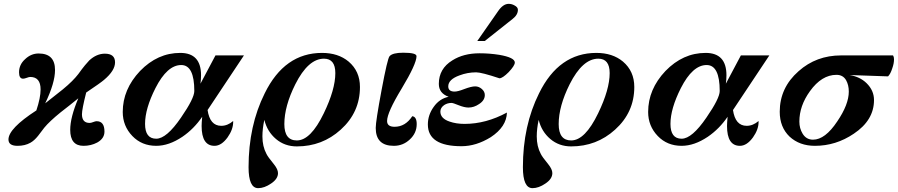

<svg xmlns="http://www.w3.org/2000/svg" viewBox="-20 -742 4667 998"><path d="M578 -418Q578 -375 521 -327Q504 -312 428 -261Q406 -174 406 -148Q406 -103 446 -103Q453 -103 464.5 -107.5Q476 -112 482 -112Q523 -112 523 -58Q523 -22 485 -1Q453 16 414 16Q345 16 345 -67Q345 -132 387 -231Q364 -212 341 -194Q318 -176 295 -158Q237 -111 210 -78Q202 -67 194 -57Q186 -47 178 -36Q158 -11 138 0Q110 16 71 16Q24 16 24 -17Q24 -74 169 -168Q191 -234 191 -277Q191 -342 137 -342Q131 -342 119 -337.5Q107 -333 100 -333Q79 -333 79 -366Q79 -406 110 -434Q141 -464 181 -464Q266 -464 266 -378Q266 -311 215 -205Q238 -223 260.5 -241Q283 -259 306 -277Q334 -300 354 -320Q374 -340 387 -357Q407 -385 421.5 -402.5Q436 -420 444 -428Q482 -463 525 -463Q578 -463 578 -418Z M1248 -454 1059 -170Q1071 -88 1130 -88Q1163 -88 1192 -113V-108Q1192 -69 1163 -28Q1131 16 1095 16Q1028 16 1028 -87Q1028 -103 1031 -135Q988 -72 928 -31Q858 16 792 16Q717 16 668 -35Q618 -87 618 -160Q618 -278 708 -373Q799 -467 917 -467Q1025 -467 1025 -351Q1025 -329 1022 -307L1100 -454ZM990 -269Q990 -404 922 -404Q849 -404 788 -284Q734 -177 734 -98Q734 -21 792 -21Q846 -21 921 -131Q990 -231 990 -269Z M1851 -290Q1851 -158 1751 -68Q1655 19 1523 19Q1460 19 1414.5 -19.5Q1369 -58 1354 -119Q1344 -73 1344 -33Q1344 19 1365 58Q1372 73 1404 112Q1425 138 1425 158Q1425 188 1389 212Q1354 236 1322 236Q1272 236 1272 127Q1272 -89 1356 -257Q1459 -467 1654 -467Q1738 -467 1792 -422Q1851 -372 1851 -290ZM1723 -362Q1723 -437 1664 -437Q1582 -437 1515 -304Q1458 -190 1458 -97Q1458 -12 1523 -12Q1595 -12 1663 -153Q1723 -277 1723 -362Z M2146 -97Q2146 -50 2110 -17Q2075 16 2027 16Q1933 16 1933 -77Q1933 -111 1963 -272Q1994 -438 2005 -450Q2021 -468 2076 -468Q2145 -468 2145 -450Q2145 -410 2068 -282Q1992 -157 1992 -113Q1992 -83 2031 -83Q2087 -83 2123 -138Q2146 -135 2146 -97Z M2672 -691Q2672 -665 2645 -644L2500 -529H2461L2569 -684Q2595 -722 2624 -722Q2640 -722 2654 -714Q2672 -705 2672 -691ZM2656 -417Q2656 -401 2624 -367Q2592 -335 2576 -335Q2483 -366 2455 -366Q2410 -366 2368 -350Q2310 -329 2310 -293Q2310 -266 2343 -266Q2360 -266 2393 -279Q2430 -293 2450 -293Q2469 -293 2484.5 -279.5Q2500 -266 2500 -248Q2500 -220 2470 -201Q2444 -183 2415 -183Q2394 -183 2364 -195Q2335 -207 2327 -207Q2306 -207 2289 -196Q2269 -182 2269 -162Q2269 -126 2317 -110Q2351 -98 2395 -98Q2506 -98 2615 -157Q2613 -83 2531 -29Q2455 18 2379 18Q2204 18 2204 -95Q2204 -144 2234 -186Q2264 -229 2312 -239Q2261 -257 2261 -306Q2261 -385 2331 -428Q2389 -465 2473 -465Q2499 -465 2524.5 -463Q2550 -461 2575 -457Q2656 -443 2656 -417Z M3277 -290Q3277 -158 3177 -68Q3081 19 2949 19Q2886 19 2840.5 -19.5Q2795 -58 2780 -119Q2770 -73 2770 -33Q2770 19 2791 58Q2798 73 2830 112Q2851 138 2851 158Q2851 188 2815 212Q2780 236 2748 236Q2698 236 2698 127Q2698 -89 2782 -257Q2885 -467 3080 -467Q3164 -467 3218 -422Q3277 -372 3277 -290ZM3149 -362Q3149 -437 3090 -437Q3008 -437 2941 -304Q2884 -190 2884 -97Q2884 -12 2949 -12Q3021 -12 3089 -153Q3149 -277 3149 -362Z M3979 -454 3790 -170Q3802 -88 3861 -88Q3894 -88 3923 -113V-108Q3923 -69 3894 -28Q3862 16 3826 16Q3759 16 3759 -87Q3759 -103 3762 -135Q3719 -72 3659 -31Q3589 16 3523 16Q3448 16 3399 -35Q3349 -87 3349 -160Q3349 -278 3439 -373Q3530 -467 3648 -467Q3756 -467 3756 -351Q3756 -329 3753 -307L3831 -454ZM3721 -269Q3721 -404 3653 -404Q3580 -404 3519 -284Q3465 -177 3465 -98Q3465 -21 3523 -21Q3577 -21 3652 -131Q3721 -231 3721 -269Z M4627 -434Q4627 -412 4618 -387Q4609 -358 4596 -345L4396 -352Q4450 -343 4484 -310Q4523 -272 4523 -222Q4523 -117 4418 -47Q4325 16 4216 16Q4136 16 4084 -32Q4033 -81 4033 -161Q4033 -286 4131 -372Q4223 -454 4352 -454H4622Q4627 -446 4627 -434ZM4392 -266Q4392 -300 4378 -325Q4362 -353 4328 -353Q4251 -353 4190 -268Q4135 -192 4135 -110Q4135 -75 4152 -47Q4171 -16 4206 -16Q4269 -16 4332 -111Q4392 -199 4392 -266Z"/></svg>

Font: GFS Didot
Style: Bold Italic
Weight: 700
Italic angle: -12°
Designer: Designed by Takis Katsoulidis and George D. Matthiopoulos.
Foundry: Designed by Takis Katsoulidis and George D. Matthiopoulos.
Version: Version 1.0